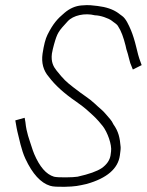

<svg xmlns="http://www.w3.org/2000/svg" viewBox="-20 -728 566 740"><path d="M346 -669C366 -669 398 -658 411 -648C419 -641 430 -636 435 -627C447 -609 456 -584 464 -552C466 -542 468 -534 470 -529C474 -518 478 -497 482 -485L492 -460L526 -477L517 -502C515 -507 511 -522 505 -547C499 -572 492 -594 485 -611C476 -632 465 -657 450 -667C444 -671 439 -675 435 -678C416 -692 389 -701 356 -705C334 -707 326 -710 293 -707C271 -705 249 -696 228 -678C202 -656 185 -638 163 -594C155 -578 149 -554 144 -521C139 -486 147 -456 168 -432C192 -400 227 -368 274 -336C291 -324 307 -312 321 -299C342 -280 352 -272 376 -242C394 -219 412 -170 408 -144L406 -129C403 -111 392 -94 372 -80C354 -68 324 -57 279 -47C263 -44 202 -43 188 -47C158 -56 133 -85 112 -134C108 -143 105 -153 102 -162C93 -191 82 -216 78 -257L75 -274L39 -264L42 -247C43 -239 45 -231 47 -221C54 -194 62 -150 78 -116C105 -58 137 -23 173 -12C185 -8 204 -8 228 -8C272 -9 282 -12 314 -19C392 -41 435 -78 442 -129L444 -145C445 -151 445 -156 445 -161C442 -197 437 -221 417 -249C410 -265 401 -272 388 -288C376 -303 360 -314 346 -328C320 -352 308 -356 262 -392C235 -413 226 -421 198 -456C186 -471 176 -489 180 -521C182 -533 185 -545 188 -556C201 -602 205 -607 241 -646C262 -669 307 -679 346 -669Z"/></svg>

Font: Reckless Catfish
Style: It
Weight: 400
Foundry: Cannot Into Space Fonts
Version: Version 0.2894